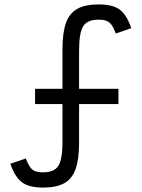

<svg xmlns="http://www.w3.org/2000/svg" viewBox="-20 -834 640 868"><path d="M175 14Q111.5 14 79.8 -9.5Q48 -33 26.5 -93.5L96.5 -117.5Q106 -93 115.5 -79.2Q125 -65.5 139 -60.2Q153 -55 175 -55Q225.5 -55 244 -84.5Q262.5 -114 262.5 -195V-363.5H138.5V-432.5H262.5V-613Q262.5 -687 278.5 -731Q294.5 -775 330.2 -794.5Q366 -814 425 -814Q489 -814 521 -790.8Q553 -767.5 573.5 -706.5L503.5 -682.5Q494 -708 484.5 -721.2Q475 -734.5 461.5 -739.8Q448 -745 425 -745Q375 -745 356.2 -715.5Q337.5 -686 337.5 -605V-432.5H515.5V-363.5H337.5V-187Q337.5 -113.5 321.5 -69.2Q305.5 -25 270 -5.5Q234.5 14 175 14Z"/></svg>

Font: Victor Mono Thin
Style: Regular
Weight: 100
Monospace: yes
Designer: Rune Bjørnerås
Version: Version 1.561;gftools[0.9.30]